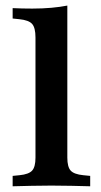

<svg xmlns="http://www.w3.org/2000/svg" viewBox="-20 -651 352 671"><path d="M159.7 -2.4Q121.8 -2.4 90.3 -1.6Q58.9 -0.8 24.2 0V-36.3L48.4 -38.7Q80.6 -41.9 92.3 -54.8Q104 -67.7 104 -100V-208.1H215.3V-100Q215.3 -67.7 227 -54.8Q238.7 -41.9 271 -38.7L295.2 -36.3V0Q261.3 -0.8 229.8 -1.6Q198.4 -2.4 159.7 -2.4ZM104 -208.1V-520.2Q104 -554 92.3 -567.3Q80.6 -580.6 47.6 -583.9L24.2 -586.3V-622.6Q41.9 -621.8 57.7 -621.4Q73.4 -621 92.7 -621Q129 -621 159.7 -623.8Q190.3 -626.6 215.3 -631.5V-622.6V-208.1Z"/></svg>

Font: Playfair 9pt
Style: Bold
Weight: 700
Designer: Claus Eggers Sørensen
Foundry: Claus Eggers Sørensen
Version: Version 2.203